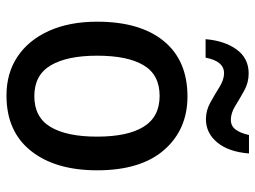

<svg xmlns="http://www.w3.org/2000/svg" viewBox="-118 -661 789 593"><g transform="rotate(90 276.5 -364.5)"><path d="M506 -270Q506 -141 446 -65.5Q386 10 275 10Q206 10 155 -24Q104 -58 75.5 -121Q47 -184 47 -270Q47 -403 107 -476Q167 -549 278 -549Q380 -549 443 -477Q506 -405 506 -270ZM152 -270Q152 -177 182 -126.5Q212 -76 277 -76Q342 -76 372 -126Q402 -176 402 -270Q402 -364 371.5 -413.5Q341 -463 276 -463Q211 -463 181.5 -413.5Q152 -364 152 -270ZM101 -605Q106 -664 133 -701Q160 -738 207 -738Q235 -738 259.5 -724.5Q284 -711 306.5 -697Q329 -683 350 -683Q369 -683 380 -697.5Q391 -712 397 -739H454Q449 -676 420 -641Q391 -606 348 -606Q321 -606 296 -620Q271 -634 248.5 -648Q226 -662 206 -662Q169 -662 158 -605Z"/></g></svg>

Font: Noto Sans Tamil SemiCondensed Medium
Style: Regular
Weight: 500
Width: 4
Designer: Jelle Bosma - Monotype Design Team
Foundry: Monotype Imaging Inc.
Version: Version 2.004; ttfautohint (v1.8.4.7-5d5b)